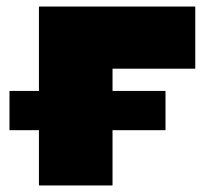

<svg xmlns="http://www.w3.org/2000/svg" viewBox="-20 -567 629 587"><path d="M9 -169H99V0H324V-169H486V-289H324V-357H577V-547H99V-289H9Z"/></svg>

Font: Chess Sans Black
Style: Regular
Weight: 900
Designer: Wolf Bōese
Foundry: Wolf Bōese
Version: Version 7.223;Glyphs 3.3 (3306)